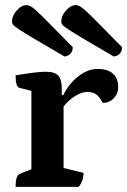

<svg xmlns="http://www.w3.org/2000/svg" viewBox="-20 -732 498 752"><path d="M41 0Q41 -44 57 -51L103 -69V-376L56 -388Q41 -392 41 -437Q90 -445 116 -448Q142 -451 159 -451Q194 -451 208 -436Q222 -421 222 -384V-360H228Q251 -406 288 -434Q325 -462 361 -462Q403 -462 423 -443Q443 -424 443 -391Q443 -365 425.5 -347Q408 -329 382 -329Q370 -354 355.5 -363Q341 -372 322 -372Q300 -372 274.5 -356Q249 -340 229 -315V-74L307 -55Q307 -22 288 0ZM232 -511Q158 -554 116 -579Q74 -604 55 -616.5Q36 -629 31.5 -635Q27 -641 27 -647Q27 -670 45.5 -691Q64 -712 84 -712Q91 -712 99 -708Q107 -704 123.5 -689Q140 -674 173 -640.5Q206 -607 265 -547Q265 -530 254.5 -520.5Q244 -511 232 -511ZM425 -511Q351 -554 309 -579Q267 -604 248 -616.5Q229 -629 224.5 -635Q220 -641 220 -647Q220 -670 238.5 -691Q257 -712 277 -712Q284 -712 292 -708Q300 -704 316.5 -689Q333 -674 366 -640.5Q399 -607 458 -547Q458 -530 447.5 -520.5Q437 -511 425 -511Z"/></svg>

Font: Petrona
Style: Bold
Weight: 700
Designer: Ringo R. Seeber
Foundry: Ringo R. Seeber
Version: Version 2.001; ttfautohint (v1.8.3)